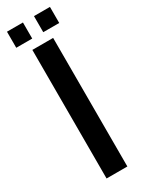

<svg xmlns="http://www.w3.org/2000/svg" viewBox="-192 -745 589 776"><g transform="rotate(-30 102.0 -357.5)"><path d="M53.5 0V-600H150.5V0ZM127.5 -640V-715H202V-640ZM1.5 -640V-715H76V-640Z"/></g></svg>

Font: Big Shoulders Stencil Text SemiBold
Style: Regular
Weight: 600
Designer: Patric King
Foundry: XO Type Co
Version: Version 1.000